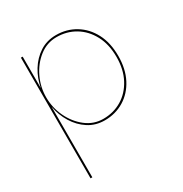

<svg xmlns="http://www.w3.org/2000/svg" viewBox="-162 -594 893 937"><g transform="rotate(-30 285.0 -125.0)"><path d="M90 220H80V-460H90V-283Q99 -333 125 -375.5Q151 -418 191 -444Q231 -470 283 -470Q343 -470 391.5 -440.5Q440 -411 468 -357.5Q496 -304 496 -230Q496 -157 468 -103Q440 -49 391.5 -19.5Q343 10 283 10Q231 10 191 -16Q151 -42 125 -84.5Q99 -127 90 -177ZM486 -230Q486 -301 458.5 -352.5Q431 -404 384.5 -432Q338 -460 280 -460Q226 -460 183 -426.5Q140 -393 115 -340.5Q90 -288 90 -230Q90 -172 115 -119.5Q140 -67 183 -33.5Q226 0 280 0Q338 0 384.5 -28Q431 -56 458.5 -108Q486 -160 486 -230Z"/></g></svg>

Font: Jost* Hairline
Style: Regular
Weight: 100
Version: Version 3.7